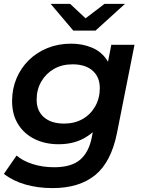

<svg xmlns="http://www.w3.org/2000/svg" viewBox="-25 -764 739 985"><path d="M245 201Q169 201 105 182.5Q41 164 -5 128L60 34Q91 61 142 77.5Q193 94 253 94Q341 94 386 55.5Q431 17 446 -60L451 -86Q438 -74 423 -65Q362 -24 276 -24Q207 -24 153 -50.5Q99 -77 68 -126.5Q37 -176 37 -245Q37 -308 59.5 -361.5Q82 -415 122.5 -455Q163 -495 218.5 -517.5Q274 -540 340 -540Q398 -540 447 -519.5Q496 -499 525 -454Q527 -450 529 -447L546 -534H665L575 -81Q545 68 463 134.5Q381 201 245 201ZM304 -130Q358 -130 399 -153.5Q440 -177 463.5 -218.5Q487 -260 487 -312Q487 -369 450 -401.5Q413 -434 347 -434Q293 -434 252 -410.5Q211 -387 187 -346Q163 -305 163 -252Q163 -195 200.5 -162.5Q238 -130 304 -130ZM351 -607 235 -744H335L414 -670L511 -744H616L465 -607Z"/></svg>

Font: Montserrat Thin SemiBold
Style: Italic
Weight: 600
Italic angle: -11.3°
Version: Version 9.000